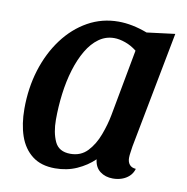

<svg xmlns="http://www.w3.org/2000/svg" viewBox="-67 -595 661 679"><g transform="rotate(10 263.5 -255.0)"><path d="M173.8 20Q123.3 20 91.7 -4.5Q60 -29 45.3 -71.4Q30.7 -113.8 30.7 -169Q30.7 -243.3 50.9 -308.6Q71.2 -373.8 108.4 -423.8Q145.7 -473.8 196 -501.9Q246.3 -530 305.7 -530Q354.5 -530 409.3 -509.3L510.3 -522L430.3 -104.2Q429.3 -95.3 427.3 -83.3Q425.3 -71.3 425.3 -62.2Q425.3 -47.2 432.8 -38Q440.2 -28.8 455.7 -27.7Q450.8 -11.3 439.5 -0.8Q428.2 9.7 413.3 14.8Q398.5 20 381.3 20Q354 20 335.2 5.6Q316.3 -8.8 313.3 -37Q287.3 -11.8 251.8 4.1Q216.3 20 173.8 20ZM218.3 -40Q255.7 -40 279.5 -65.2Q303.3 -90.5 317.2 -127.9Q331.2 -165.3 337.7 -200.2L382 -439.2Q362.5 -454.7 340.7 -462.3Q318.8 -470 300.7 -470Q270.2 -470 245.6 -452.2Q221 -434.5 202.5 -403.2Q184 -371.8 171.5 -330.8Q159 -289.7 153.1 -243.2Q147.2 -196.8 147.2 -149.8Q147.2 -104.5 161.8 -72.2Q176.5 -40 218.3 -40Z"/></g></svg>

Font: Sansita Swashed Light
Style: Regular
Weight: 300
Designer: Pablo Cosgaya
Foundry: Omnibus-Type
Version: Version 1.003